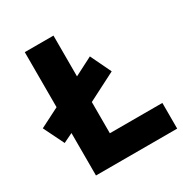

<svg xmlns="http://www.w3.org/2000/svg" viewBox="-199 -842 942 991"><g transform="rotate(-30 272.0 -346.5)"><path d="M259 -471 368 -527 427 -404 259 -318V-132H572V21H88V-232L32 -205L-28 -327L88 -386V-714H259Z"/></g></svg>

Font: Repo
Style: ExtraBold
Weight: 800
Designer: Stefan Peev
Foundry: Context Ltd
Version: Version 001.000